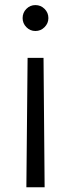

<svg xmlns="http://www.w3.org/2000/svg" viewBox="-20 -560 285 771"><path d="M85.9 191.9 90.8 -327.6H154.8L159.2 191.9ZM122.1 -435.5Q101.1 -435.5 85.9 -450.9Q70.8 -466.3 70.8 -487.3Q70.8 -509.3 85.9 -524.4Q101.1 -539.6 122.1 -539.6Q143.6 -539.6 158.9 -524.4Q174.3 -509.3 174.3 -487.3Q174.3 -466.3 158.9 -450.9Q143.6 -435.5 122.1 -435.5Z"/></svg>

Font: Inter 24pt Light
Style: Regular
Weight: 300
Designer: Rasmus Andersson
Foundry: rsms
Version: Version 4.001;git-66647c0bb